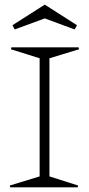

<svg xmlns="http://www.w3.org/2000/svg" viewBox="-20 -803 381 823"><path d="M22 -7.8 149.9 -46.9V-553.2L26.9 -591.8L28.8 -600.1H316.9L318.8 -591.8L191.9 -553.2V-46.9L314.9 -7.8L313 0H23.9ZM33.2 -694.8 171.9 -783.2 310.1 -694.8 299.8 -676.8 171.9 -724.1 43 -676.8Z"/></svg>

Font: Halibut Thin
Style: Regular
Weight: 250
Designer: Matteo Maggi
Foundry: Collletttivo
Version: Version 3.080 | FøM Fix